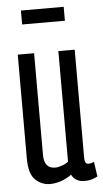

<svg xmlns="http://www.w3.org/2000/svg" viewBox="-53 -751 426 796"><g transform="rotate(-5 160.5 -353.5)"><path d="M123 10Q88 10 62 -15Q36 -40 36 -104V-536H104V-113Q104 -56 150 -56Q162 -56 178 -61.5Q194 -67 205 -76V-536H273V-85Q273 -60 289 -60Q301 -60 312 -66L321 -4Q308 3 295 6.5Q282 10 266 10Q247 10 233 1.5Q219 -7 213 -21Q194 -7 170.5 1.5Q147 10 123 10ZM65 -659V-717H243V-659Z"/></g></svg>

Font: Georama ExtraCondensed
Style: Regular
Weight: 400
Width: 2
Designer: Jean-Baptiste Levee
Foundry: Production Type
Version: Version 1.000